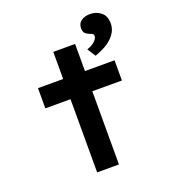

<svg xmlns="http://www.w3.org/2000/svg" viewBox="-144 -910 911 1018"><g transform="rotate(-20 311.5 -401.0)"><path d="M229 0V-680H352V0ZM87 -413V-527H519V-413ZM433 -584 403 -631Q417 -635 431 -643Q445 -651 454.5 -662.5Q464 -674 464 -685Q464 -693 458.5 -697Q453 -701 442 -704Q427 -710 418.5 -719Q410 -728 410 -747Q410 -774 430 -788Q450 -802 481 -802Q514 -802 540.5 -781.5Q567 -761 567 -718Q567 -692 555 -670.5Q543 -649 523 -632Q503 -615 479 -603.5Q455 -592 433 -584Z"/></g></svg>

Font: Lexend Mega Medium
Style: Regular
Weight: 500
Version: Version 1.007